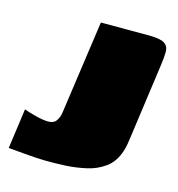

<svg xmlns="http://www.w3.org/2000/svg" viewBox="-85 -529 558 601"><g transform="rotate(15 194.5 -228.5)"><path d="M354 -148Q352 -132 349.5 -116.5Q347 -101 343 -90Q331 -53 304.5 -34Q278 -15 246 -8Q214 -1 184 1Q144 3 115 2.5Q86 2 58.5 -0.5Q31 -3 -7 -6L11 -136Q24 -131 49 -124.5Q74 -118 91 -118Q109 -118 117 -130Q125 -142 127 -157L170 -460H324Q363 -460 376.5 -451Q390 -442 390 -424Q390 -406 386 -379Z"/></g></svg>

Font: Genos Black
Style: Italic
Weight: 900
Italic angle: -8°
Version: Version 1.010